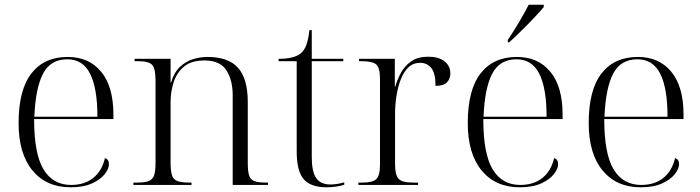

<svg xmlns="http://www.w3.org/2000/svg" viewBox="-20 -786 2977 816"><path d="M280 10Q177 10 118 -61.5Q59 -133 59 -263Q59 -404 113.5 -474Q168 -544 268 -544Q358 -544 410 -481Q462 -418 462 -299V-280H125Q125 -132 165 -66Q205 0 282 0Q339 0 376 -29.5Q413 -59 426 -114Q443 -109 443 -88Q443 -69 425 -46Q407 -23 371 -6.5Q335 10 280 10ZM394 -290Q394 -411 363 -472.5Q332 -534 266 -534Q195 -534 163 -473Q131 -412 126 -290Z M547 0V-10H561Q595 -10 612 -16.5Q629 -23 635 -41Q641 -59 641 -94V-443Q641 -495 626.5 -510.5Q612 -526 567 -526H552V-536H705V-435H707Q719 -477 744 -501Q769 -525 800 -534.5Q831 -544 862 -544Q950 -544 991.5 -498Q1033 -452 1033 -353V-94Q1033 -59 1038.5 -41Q1044 -23 1060.5 -16.5Q1077 -10 1109 -10H1119V0H969V-380Q969 -446 942 -487.5Q915 -529 849 -529Q793 -529 762 -503Q731 -477 718 -436.5Q705 -396 705 -352V-94Q705 -59 711 -41Q717 -23 734 -16.5Q751 -10 784 -10H794V0Z M1369 10Q1301 10 1271 -24Q1241 -58 1241 -143V-526H1164V-536Q1228 -536 1257 -558Q1274 -572 1282.5 -596.5Q1291 -621 1295 -658H1305V-536H1439V-526H1305V-119Q1305 -56 1324 -29Q1343 -2 1384 -2Q1412 -2 1443 -11V-1Q1429 4 1408.5 7Q1388 10 1369 10Z M1503 0V-10H1520Q1564 -10 1579.5 -25Q1595 -40 1595 -87V-450Q1595 -497 1579.5 -511.5Q1564 -526 1515 -526H1506V-536H1658V-418H1660Q1668 -447 1684 -476.5Q1700 -506 1728 -525.5Q1756 -545 1800 -545Q1844 -545 1869 -525.5Q1894 -506 1894 -474Q1894 -451 1879.5 -436Q1865 -421 1831 -421Q1831 -475 1813 -497Q1795 -519 1766 -519Q1736 -519 1716 -500Q1696 -481 1683.5 -449Q1671 -417 1665 -378.5Q1659 -340 1659 -302V-90Q1659 -41 1674.5 -25.5Q1690 -10 1734 -10H1757V0Z M2189 10Q2086 10 2027 -61.5Q1968 -133 1968 -263Q1968 -404 2022.5 -474Q2077 -544 2177 -544Q2267 -544 2319 -481Q2371 -418 2371 -299V-280H2034Q2034 -132 2074 -66Q2114 0 2191 0Q2248 0 2285 -29.5Q2322 -59 2335 -114Q2352 -109 2352 -88Q2352 -69 2334 -46Q2316 -23 2280 -6.5Q2244 10 2189 10ZM2303 -290Q2303 -411 2272 -472.5Q2241 -534 2175 -534Q2104 -534 2072 -473Q2040 -412 2035 -290ZM2138 -616Q2159 -647 2184.5 -689.5Q2210 -732 2227 -766H2291V-756Q2277 -739 2251 -711.5Q2225 -684 2196 -655.5Q2167 -627 2144 -606H2138Z M2703 10Q2600 10 2541 -61.5Q2482 -133 2482 -263Q2482 -404 2536.5 -474Q2591 -544 2691 -544Q2781 -544 2833 -481Q2885 -418 2885 -299V-280H2548Q2548 -132 2588 -66Q2628 0 2705 0Q2762 0 2799 -29.5Q2836 -59 2849 -114Q2866 -109 2866 -88Q2866 -69 2848 -46Q2830 -23 2794 -6.5Q2758 10 2703 10ZM2817 -290Q2817 -411 2786 -472.5Q2755 -534 2689 -534Q2618 -534 2586 -473Q2554 -412 2549 -290Z"/></svg>

Font: Noto Serif Display Light
Style: Regular
Weight: 300
Designer: Monotype Design Team
Foundry: Monotype Imaging Inc.
Version: Version 2.009